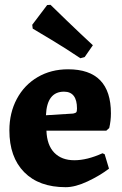

<svg xmlns="http://www.w3.org/2000/svg" viewBox="-20 -766 507 798"><path d="M19 -224Q19 -297 50 -355Q81 -413 136.5 -445.5Q192 -478 263 -478Q441 -478 441 -295Q441 -264 434 -234L422 -223H173Q175 -163 205.5 -131.5Q236 -100 289 -100Q342 -100 406 -129L415 -125L433 -65Q395 -36 344 -12Q293 12 253 12Q142 12 80.5 -50.5Q19 -113 19 -224ZM284 -294Q294 -296 297 -299.5Q300 -303 300 -315Q300 -385 246 -385Q175 -385 171 -287ZM116 -647 114 -663 176 -745 190 -746Q205 -731 258.5 -679.5Q312 -628 366 -578L332 -529L314 -524Q253 -565 193 -601Q133 -637 116 -647Z"/></svg>

Font: Alegreya ExtraBold
Style: Regular
Weight: 800
Designer: Juan Pablo del Peral
Foundry: Huerta Tipografica
Version: Version 2.007; ttfautohint (v1.6)